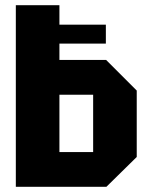

<svg xmlns="http://www.w3.org/2000/svg" viewBox="-20 -720 583 740"><path d="M41 0V-700H209V-625H388V-552H209V-489H389L507 -371V-115L390 0ZM209 -134H339V-355H209Z"/></svg>

Font: Tektur SemiCondensed
Style: Bold
Weight: 700
Width: 4
Designer: Adam Jagosz
Foundry: Adam Jagosz
Version: Version 1.005;gftools[0.9.30]